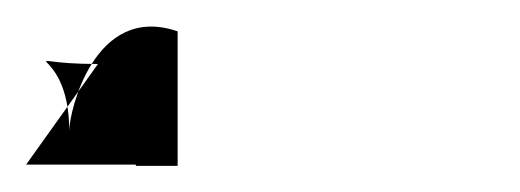

<svg xmlns="http://www.w3.org/2000/svg" viewBox="-75 -49 398 147"><path d="M0 0C-74 0 -22 -19 -22 51C-22 37 -3 -47 61 -25V78H29V77H-55Z"/></svg>

Font: CiSf OpenHand
Style: Bd
Weight: 400
Foundry: Cannot Into Space Fonts
Version: Version 0.7892